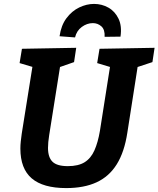

<svg xmlns="http://www.w3.org/2000/svg" viewBox="-20 -948 809 980"><path d="M318 12Q200 12 142 -37.5Q84 -87 84 -190Q84 -207 86 -226Q88 -245 91 -266L148 -623L161 -602L80 -626L92 -699L369 -704L358 -631L272 -601L289 -623L231 -258Q228 -239 226.5 -223Q225 -207 225 -193Q225 -145 248 -122.5Q271 -100 326 -100Q380 -100 412 -120Q444 -140 462 -180.5Q480 -221 490 -280L544 -623L559 -601L476 -626L488 -699L769 -704L758 -631L667 -601L685 -623L630 -271Q615 -172 576 -109.5Q537 -47 473 -17.5Q409 12 318 12ZM460 -928Q500 -928 533.5 -909Q567 -890 585 -852.5Q603 -815 595 -761L514 -760Q516 -797 497.5 -813.5Q479 -830 454 -830Q424 -830 397.5 -810.5Q371 -791 363 -757L284 -763Q292 -819 319.5 -855.5Q347 -892 384.5 -910Q422 -928 460 -928Z"/></svg>

Font: Bitter Thin
Style: Bold Italic
Weight: 700
Italic angle: -9°
Version: Version 3.021